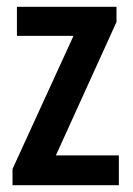

<svg xmlns="http://www.w3.org/2000/svg" viewBox="-20 -547 392 567"><path d="M17 0V-48L197 -441H30V-527H324V-482L145 -88H331V0Z"/></svg>

Font: Archivo ExtraCondensed SemiBold
Style: Regular
Weight: 600
Width: 2
Designer: Hector Gatti
Foundry: Omnibus-Type
Version: Version 2.001